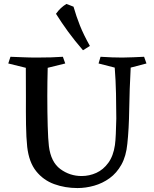

<svg xmlns="http://www.w3.org/2000/svg" viewBox="-20 -948 783 974"><path d="M711 -660 723 -626 643 -605Q637 -494 635.5 -393.5Q634 -293 626 -219Q620 -156 596 -113Q572 -70 536 -44Q500 -18 457.5 -6Q415 6 373 6Q310 6 255 -14Q200 -34 163.5 -79.5Q127 -125 118 -203Q113 -250 112 -315Q111 -380 111.5 -455Q112 -530 111 -604L22 -626L33 -660Q63 -659 97 -657.5Q131 -656 166 -656Q207 -656 239 -657Q271 -658 299 -660L311 -626L222 -604Q221 -568 220.5 -532Q220 -496 220 -462Q220 -378 222 -309Q224 -240 228 -207Q238 -126 286 -90.5Q334 -55 394 -55Q433 -55 468.5 -71Q504 -87 529.5 -122Q555 -157 563 -212Q566 -233 567.5 -268.5Q569 -304 570 -347Q570 -404 568.5 -472.5Q567 -541 562 -605L480 -626L490 -660Q520 -658 548 -657Q576 -656 600 -656Q626 -656 656 -657.5Q686 -659 711 -660ZM317 -928Q326 -925 335.5 -921Q345 -917 353 -914Q367 -865 385.5 -818.5Q404 -772 436 -715L401 -693Q357 -744 325 -788Q293 -832 264 -878Q276 -895 289 -907Q302 -919 317 -928Z"/></svg>

Font: Ruwudu Medium
Style: Regular
Weight: 500
Designer: Becca Hirsbrunner Spalinger
Foundry: SIL International
Version: Version 3.000